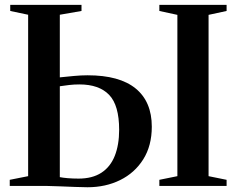

<svg xmlns="http://www.w3.org/2000/svg" viewBox="-20 -763 971 788"><path d="M339 5.5Q317.5 5.5 288 4.2Q258.5 3 227.2 1.8Q196 0.5 168 0H20V-25L95.5 -40V-702.5L22 -718V-743H314.5V-718L225.5 -702.5V-445.5Q253.5 -448.5 283 -451.2Q312.5 -454 339.5 -454Q470.5 -454 536.8 -399.8Q603 -345.5 603 -243Q603 -165 568 -109.2Q533 -53.5 473.2 -24Q413.5 5.5 339 5.5ZM302.5 -30Q359 -30 396 -54Q433 -78 451 -123.2Q469 -168.5 469 -230.5Q469 -331 427.8 -373.8Q386.5 -416.5 306 -416.5Q284 -416.5 264.2 -414.2Q244.5 -412 225.5 -409V-36Q237.5 -33.5 257.5 -31.8Q277.5 -30 302.5 -30ZM708 -40V-702L634 -718V-743H910V-718L836 -702V-40L910 -25V0H634V-25Z"/></svg>

Font: Merriweather 120pt SemiBold
Style: Regular
Weight: 600
Version: Version 2.100